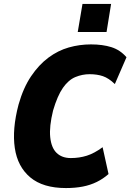

<svg xmlns="http://www.w3.org/2000/svg" viewBox="-20 -941 661 973"><path d="M314 12Q198 12 133.5 -42Q69 -96 55 -191Q41 -286 74 -411Q98 -496 137.5 -554.5Q177 -613 225.5 -649Q274 -685 328.5 -700.5Q383 -716 441 -716Q500 -716 544.5 -702Q589 -688 621 -651L562 -515Q531 -545 501.5 -555Q472 -565 434 -565Q397 -565 362 -550.5Q327 -536 299 -496Q271 -456 249 -381Q229 -300 234.5 -246Q240 -192 267 -166Q294 -140 339 -140Q382 -140 420 -152Q458 -164 500 -195L530 -59Q503 -35 470.5 -19Q438 -3 399.5 4.5Q361 12 314 12ZM374 -779 398 -921H543L520 -779Z"/></svg>

Font: Nunito Sans 7pt Condensed Black
Style: Italic
Weight: 900
Width: 3
Italic angle: -9°
Designer: Vernon Adams
Foundry: Vernon Adams
Version: Version 3.101;gftools[0.9.27]